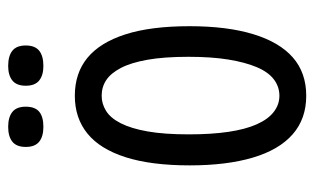

<svg xmlns="http://www.w3.org/2000/svg" viewBox="-166 -572 751 458"><g transform="rotate(-90 209.0 -343.5)"><path d="M209 12Q154 12 117 -20.5Q80 -53 61.5 -115.5Q43 -178 43 -266Q43 -358 62.5 -419Q82 -480 119 -510Q156 -540 209 -540Q263 -540 299.5 -510Q336 -480 355.5 -419.5Q375 -359 375 -266Q375 -177 356 -114.5Q337 -52 300.5 -20Q264 12 209 12ZM209 -52Q231 -52 248.5 -65.5Q266 -79 277.5 -106.5Q289 -134 295.5 -174Q302 -214 302 -269Q302 -327 295 -366.5Q288 -406 275.5 -430Q263 -454 246.5 -465Q230 -476 209 -476Q190 -476 173 -465.5Q156 -455 143.5 -430.5Q131 -406 124 -366.5Q117 -327 117 -268Q117 -214 123 -173.5Q129 -133 141 -106Q153 -79 170.5 -65.5Q188 -52 209 -52ZM280 -615Q258 -615 245.5 -625Q233 -635 233 -657Q233 -679 245.5 -689Q258 -699 280 -699Q304 -699 316.5 -689Q329 -679 329 -657Q329 -635 316.5 -625Q304 -615 280 -615ZM135 -615Q112 -615 99.5 -625Q87 -635 87 -657Q87 -679 99.5 -689Q112 -699 135 -699Q158 -699 170.5 -689Q183 -679 183 -657Q183 -635 171 -625Q159 -615 135 -615Z"/></g></svg>

Font: Bricolage Grotesque Condensed Light
Style: Regular
Weight: 300
Width: 3
Designer: Mathieu Triay
Foundry: Atelier Triay
Version: Version 1.000;gftools[0.9.30]